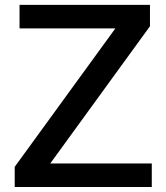

<svg xmlns="http://www.w3.org/2000/svg" viewBox="-20 -752 669 772"><path d="M590.3 0H39.1V-81.1L443.8 -637.7H58.6V-732.4H583V-646.5L182.1 -94.7H590.3Z"/></svg>

Font: Kumbh Sans Medium
Style: Regular
Weight: 500
Version: Version 1.005